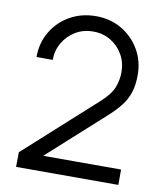

<svg xmlns="http://www.w3.org/2000/svg" viewBox="-83 -802 735 869"><g transform="rotate(10 285.0 -367.5)"><path d="M50 -0.3 50.7 -67.7 376 -361.7Q418 -399.3 431.7 -433.7Q445.3 -468 445.3 -505.7Q445.3 -550 424.5 -585.9Q403.7 -621.8 368.2 -643.1Q332.7 -664.3 288.3 -664.3Q242.5 -664.3 206.4 -642.4Q170.3 -620.5 149.7 -584.4Q129 -548.3 129.3 -506H54.7Q54.7 -571.7 85.7 -623.5Q116.7 -675.3 169.7 -705.2Q222.7 -735 289.3 -735Q354.8 -735 407.1 -704.2Q459.3 -673.5 489.7 -621.3Q520 -569.2 520 -505Q520 -459.8 509.2 -425.8Q498.3 -391.7 475.7 -362.4Q453 -333.2 418 -302L129 -41L117.3 -71H520V-0.3Z"/></g></svg>

Font: Manrope ExtraLight
Style: Regular
Weight: 200
Designer: Mikhail Sharanda
Foundry: Mikhail Sharanda
Version: Version 4.505